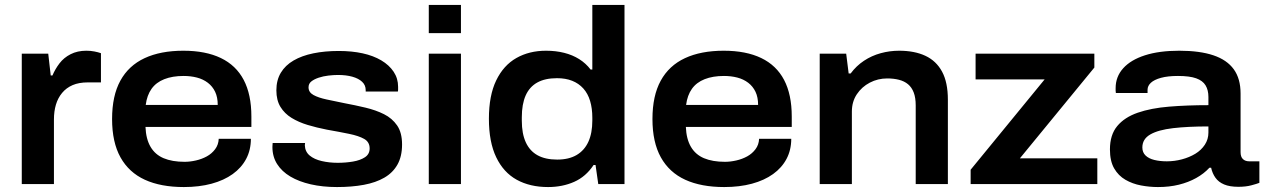

<svg xmlns="http://www.w3.org/2000/svg" viewBox="-20 -744 5113 776"><path d="M68 0V-527H175L185 -439H192Q203 -465 220.5 -488Q238 -511 265.5 -525Q293 -539 329 -539Q346 -539 361.5 -536Q377 -533 388 -529V-411H335Q299 -411 273.5 -400Q248 -389 231 -368.5Q214 -348 206 -321Q198 -294 198 -261V0Z M723 12Q630 12 565.5 -17.5Q501 -47 467 -108Q433 -169 433 -263Q433 -357 466.5 -418Q500 -479 564.5 -509Q629 -539 721 -539Q811 -539 872.5 -509.5Q934 -480 965 -421Q996 -362 996 -273V-231H568Q570 -182 588.5 -150.5Q607 -119 641.5 -104.5Q676 -90 726 -90Q748 -90 772 -95.5Q796 -101 816 -112Q836 -123 849.5 -141Q863 -159 864 -183H994Q994 -138 975 -102Q956 -66 920.5 -40.5Q885 -15 835 -1.5Q785 12 723 12ZM569 -320H860Q860 -351 849.5 -373Q839 -395 820 -409.5Q801 -424 776 -430.5Q751 -437 722 -437Q677 -437 644 -424Q611 -411 592.5 -385Q574 -359 569 -320Z M1342 12Q1284 12 1236 1Q1188 -10 1153.5 -30.5Q1119 -51 1100 -81Q1081 -111 1081 -150Q1081 -155 1081.5 -159Q1082 -163 1082 -166H1213Q1213 -164 1212.5 -161.5Q1212 -159 1212 -157Q1213 -131 1231.5 -115.5Q1250 -100 1280.5 -93Q1311 -86 1345 -86Q1377 -86 1406.5 -91Q1436 -96 1455 -108.5Q1474 -121 1474 -144Q1474 -170 1452 -182.5Q1430 -195 1391 -203Q1352 -211 1301 -220Q1260 -228 1223.5 -239Q1187 -250 1158.5 -267.5Q1130 -285 1113.5 -312Q1097 -339 1097 -379Q1097 -420 1115 -450Q1133 -480 1166.5 -499.5Q1200 -519 1246.5 -528.5Q1293 -538 1349 -538Q1402 -538 1445.5 -528.5Q1489 -519 1521 -500Q1553 -481 1571 -454Q1589 -427 1589 -393Q1589 -387 1589 -382Q1589 -377 1588 -374H1458V-380Q1458 -400 1443.5 -413.5Q1429 -427 1404 -434Q1379 -441 1346 -441Q1328 -441 1307 -438.5Q1286 -436 1268 -430Q1250 -424 1238.5 -415Q1227 -406 1227 -391Q1227 -371 1247 -360Q1267 -349 1300 -342Q1333 -335 1372 -327Q1415 -319 1457 -309Q1499 -299 1532 -282.5Q1565 -266 1585 -237Q1605 -208 1605 -160Q1605 -112 1586.5 -79Q1568 -46 1533.5 -26Q1499 -6 1450.5 3Q1402 12 1342 12Z M1713 -610V-724H1843V-610ZM1713 0V-527H1843V0Z M2195 12Q2122 12 2068.5 -17.5Q2015 -47 1985.5 -108.5Q1956 -170 1956 -264Q1956 -358 1985.5 -419Q2015 -480 2067 -509.5Q2119 -539 2187 -539Q2226 -539 2260 -530.5Q2294 -522 2321 -505Q2348 -488 2367 -463H2374V-724H2504V0H2398L2387 -77H2379Q2348 -30 2300.5 -9Q2253 12 2195 12ZM2232 -99Q2279 -99 2310.5 -117.5Q2342 -136 2358 -171Q2374 -206 2374 -257V-268Q2374 -306 2365 -336Q2356 -366 2337.5 -386.5Q2319 -407 2292.5 -417.5Q2266 -428 2231 -428Q2183 -428 2151.5 -410.5Q2120 -393 2104.5 -358Q2089 -323 2089 -270V-256Q2089 -204 2105 -169Q2121 -134 2152.5 -116.5Q2184 -99 2232 -99Z M2907 12Q2814 12 2749.5 -17.5Q2685 -47 2651 -108Q2617 -169 2617 -263Q2617 -357 2650.5 -418Q2684 -479 2748.5 -509Q2813 -539 2905 -539Q2995 -539 3056.5 -509.5Q3118 -480 3149 -421Q3180 -362 3180 -273V-231H2752Q2754 -182 2772.5 -150.5Q2791 -119 2825.5 -104.5Q2860 -90 2910 -90Q2932 -90 2956 -95.5Q2980 -101 3000 -112Q3020 -123 3033.5 -141Q3047 -159 3048 -183H3178Q3178 -138 3159 -102Q3140 -66 3104.5 -40.5Q3069 -15 3019 -1.5Q2969 12 2907 12ZM2753 -320H3044Q3044 -351 3033.5 -373Q3023 -395 3004 -409.5Q2985 -424 2960 -430.5Q2935 -437 2906 -437Q2861 -437 2828 -424Q2795 -411 2776.5 -385Q2758 -359 2753 -320Z M3293 0V-527H3400L3410 -447H3418Q3441 -478 3472 -498.5Q3503 -519 3539.5 -529Q3576 -539 3614 -539Q3676 -539 3720 -518.5Q3764 -498 3787.5 -454.5Q3811 -411 3811 -341V0H3681V-318Q3681 -349 3673 -370Q3665 -391 3650 -403.5Q3635 -416 3613.5 -421.5Q3592 -427 3566 -427Q3528 -427 3495.5 -410Q3463 -393 3443 -363Q3423 -333 3423 -293V0Z M3903 0V-58L4202 -423H3923V-527H4403V-471L4102 -104H4415V0Z M4660 12Q4626 12 4591.5 5.5Q4557 -1 4528.5 -17.5Q4500 -34 4483 -63.5Q4466 -93 4466 -140Q4466 -199 4495.5 -234.5Q4525 -270 4578.5 -288.5Q4632 -307 4705 -313Q4778 -319 4864 -319V-352Q4864 -380 4852.5 -399Q4841 -418 4814.5 -427.5Q4788 -437 4741 -437Q4700 -437 4672.5 -429.5Q4645 -422 4631.5 -409.5Q4618 -397 4618 -381V-368H4490Q4489 -373 4489 -377.5Q4489 -382 4489 -388Q4489 -434 4519.5 -468Q4550 -502 4607.5 -520.5Q4665 -539 4746 -539Q4829 -539 4884 -520.5Q4939 -502 4966.5 -464Q4994 -426 4994 -366V-129Q4994 -110 5003.5 -101Q5013 -92 5029 -92H5070V-5Q5060 -1 5037.5 5Q5015 11 4985 11Q4950 11 4927.5 1.5Q4905 -8 4892.5 -25.5Q4880 -43 4875 -66H4868Q4846 -42 4814.5 -24.5Q4783 -7 4744.5 2.5Q4706 12 4660 12ZM4696 -92Q4727 -92 4757 -100Q4787 -108 4811 -122.5Q4835 -137 4849.5 -159Q4864 -181 4864 -208V-233Q4781 -233 4721 -226Q4661 -219 4629 -200.5Q4597 -182 4597 -148Q4597 -128 4610 -115.5Q4623 -103 4645.5 -97.5Q4668 -92 4696 -92Z"/></svg>

Font: Archivo SemiExpanded SemiBold
Style: Regular
Weight: 600
Width: 6
Designer: Hector Gatti
Foundry: Omnibus-Type
Version: Version 2.001